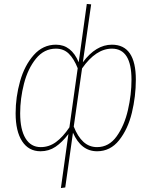

<svg xmlns="http://www.w3.org/2000/svg" viewBox="-20 -755 766 971"><path d="M326 -77Q294 -35 260.5 -12.5Q227 10 185 10Q125 10 92 -40.5Q59 -91 59 -182Q59 -264 81.5 -344Q104 -424 150.5 -476.5Q197 -529 263 -529Q341 -529 378 -440L419 -735L441 -733L399 -440Q465 -529 546 -529Q667 -529 667 -352Q667 -268 647 -185Q627 -102 582.5 -46Q538 10 471 10Q390 10 349 -84L310 193L288 196ZM331 -111 373 -410Q354 -458 328 -483.5Q302 -509 263 -509Q203 -509 162 -458.5Q121 -408 101.5 -332.5Q82 -257 82 -182Q82 -100 109 -55.5Q136 -11 186 -11Q228 -11 263 -36.5Q298 -62 331 -111ZM645 -352Q645 -509 546 -509Q465 -509 395 -409L353 -115Q373 -64 402 -37.5Q431 -11 471 -11Q531 -11 570 -65.5Q609 -120 627 -198.5Q645 -277 645 -352Z"/></svg>

Font: Fira Sans Condensed Thin
Style: Italic
Weight: 250
Width: 3
Italic angle: -8°
Designer: Carrois Corporate & Edenspiekermann AG
Foundry: Carrois Corporate GbR & Edenspiekermann AG
Version: Version 4.203